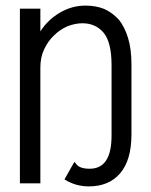

<svg xmlns="http://www.w3.org/2000/svg" viewBox="-20 -654 540 685"><path d="M300 -52C275 -52 259 -58 251 -70C249 -73 247 -75 245 -76L210 -14C237 3 266 11 297 11C344 11 381 -4 408 -35C435 -66 449 -112 449 -175V-424C449 -461 445 -492 437 -518C429 -545 418 -566 404 -584C389 -600 372 -613 352 -622C332 -630 310 -634 285 -634C253 -634 223 -626 194 -609C165 -592 142 -570 124 -542V-623H51V0H124V-413C124 -436 128 -458 137 -477C146 -496 157 -513 172 -527C186 -541 202 -552 220 -560C238 -567 256 -571 274 -571C305 -571 330 -560 349 -538C368 -516 378 -477 378 -422V-170C378 -91 352 -52 300 -52Z"/></svg>

Font: Inconsolatazi4
Style: Regular
Weight: 400
Designer: Raph Levien, Kirill Tkachev
Foundry: Cyreal
Version: Version 1.013